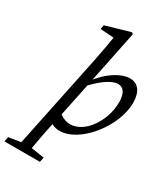

<svg xmlns="http://www.w3.org/2000/svg" viewBox="-298 -844 1039 1189"><g transform="rotate(30 221.5 -250.0)"><path d="M19.3 239.7H95C110 149 126 63.3 145.9 -25.7L150.1 -38.8L210.4 -329L213.3 -343.9L293 -732.3L281.9 -740.4L108.9 -690.3L103.9 -661L221.1 -652.7L203.2 -672C193.2 -606.9 181.1 -541.7 167.9 -475.9L19.3 239.7ZM95.8 -44.6C128.7 -2.9 156.8 13.1 197.8 13.1C342 13.1 507.2 -195.4 507.2 -363.9C507.2 -454.3 465 -487.3 415.8 -487.3C342.9 -487.3 234.5 -412.7 171.7 -294.6L182.6 -289.1C255.6 -372.8 322.8 -420.4 369.5 -420.4C407.5 -420.4 430.4 -388.6 430.4 -323.7C430.4 -254.9 405.4 -183.8 364.8 -130.9C329.9 -85.8 284.3 -55.1 233.6 -55.1C205.4 -55.1 171.5 -66.6 137.7 -100.8L95.8 -44.6ZM58.1 187.5 -56.9 205.5 -63.9 239.7H189.7L196.7 205.5L77.7 187.5H58.1Z"/></g></svg>

Font: Source Serif Variable
Style: Italic
Weight: 389
Italic angle: -12°
Designer: Frank Grießhammer
Foundry: Adobe Systems Incorporated
Version: Version 3.001;hotconv 1.0.111;makeotfexe 2.5.65597